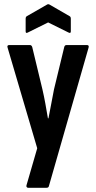

<svg xmlns="http://www.w3.org/2000/svg" viewBox="-20 -706 456 911"><path d="M113.4 185Q108.5 185 106.3 181Q104 177 106 172.1L156.6 -2.6L16.2 -479.4Q11.7 -492.3 24.1 -492.3H121.6Q130 -492.3 133 -482.4L181.2 -282.4Q188.8 -249.8 195.3 -213.9Q201.9 -178 207.4 -144.5H209.9Q216.5 -178 223.3 -214.2Q230.1 -250.4 236.2 -281.9L284.7 -482.4Q286.8 -492.3 296.2 -492.3H392.2Q404.1 -492.3 400.1 -479.4L212.1 176.6Q210.6 185 200.7 185ZM113.1 -552.2Q101.7 -545.7 101.7 -557.1V-617Q101.7 -626.5 107.7 -629.4L202.4 -683.8Q208.9 -688.2 215.8 -683.8L310 -629.4Q316 -626.5 316 -617V-557.1Q316 -545.7 304.1 -552.2L208.4 -599.6Z"/></svg>

Font: Sofia Sans Condensed
Style: Regular
Weight: 400
Designer: Botio Nikoltchev, Ani Petrova
Foundry: lettersoup
Version: Version 4.100